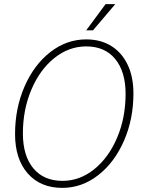

<svg xmlns="http://www.w3.org/2000/svg" viewBox="-20 -901 684 931"><path d="M53 -251Q53 -376 99 -481.5Q145 -587 224 -648.5Q303 -710 398 -710Q468 -710 519.5 -678Q571 -646 599 -587Q627 -528 627 -448Q627 -323 581 -218Q535 -113 456 -51.5Q377 10 282 10Q176 10 114.5 -60Q53 -130 53 -251ZM589 -446Q589 -553 539 -614.5Q489 -676 398 -676Q314 -676 243.5 -619.5Q173 -563 132 -466Q91 -369 91 -254Q91 -146 141.5 -85Q192 -24 283 -24Q367 -24 437 -80.5Q507 -137 548 -233.5Q589 -330 589 -446ZM492 -881H539L431 -754H398Z"/></svg>

Font: Sarabun Thin
Style: Italic
Weight: 250
Italic angle: -10°
Designer: Suppakit Chalermlarp | Katatrad Co.,Ltd.
Foundry: Cadson Demak Co.,Ltd.
Version: Version 1.000; ttfautohint (v1.6)